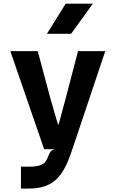

<svg xmlns="http://www.w3.org/2000/svg" viewBox="-20 -830 640 1068"><path d="M96.5 219V97H143.5Q179.5 97 200.2 90.2Q221 83.5 231.5 70.8Q242 58 247.5 41.5Q254 23.5 261 13.8Q268 4 285 0H225.5L37.5 -545.5H190L261 -280L302 -139H306.5L344.5 -279.5L414 -545.5H565.5L382.5 0Q365 54 344.8 95Q324.5 136 297.5 163.5Q270.5 191 231.8 205Q193 219 137.5 219ZM241 -642 345.5 -809.5H496.5L375.5 -642Z"/></svg>

Font: Spline Sans Mono SemiBold
Style: Regular
Weight: 600
Monospace: yes
Version: Version 1.004